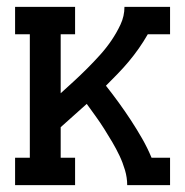

<svg xmlns="http://www.w3.org/2000/svg" viewBox="-20 -540 540 560"><path d="M24 0V-80H67V-440H24V-520H199V-440H157V-268Q177 -286 196.5 -304Q216 -322 235 -341Q254 -360 272 -380Q290 -400 305 -422Q320 -444 331.5 -468.5Q343 -493 343 -520H476V-440H411Q399 -419 385 -399Q371 -379 355.5 -360.5Q340 -342 323 -324.5Q306 -307 289 -290Q308 -266 326.5 -240.5Q345 -215 362 -189Q379 -163 394.5 -136Q410 -109 422 -80H476V0H351Q351 -22 344.5 -44Q338 -66 328.5 -86Q319 -106 307.5 -125.5Q296 -145 284 -164Q272 -183 259 -201Q246 -219 233 -237Q214 -220 195 -203Q176 -186 157 -169V-80H199V0Z"/></svg>

Font: Iosevka Curly Slab Medium
Style: Regular
Weight: 500
Monospace: yes
Designer: Belleve Invis
Foundry: Belleve Invis
Version: Version 22.1.2; ttfautohint (v1.8.4)